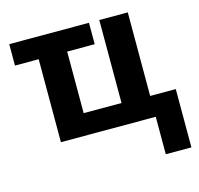

<svg xmlns="http://www.w3.org/2000/svg" viewBox="-107 -660 1005 970"><g transform="rotate(-15 395.5 -175.0)"><path d="M643 196V0H147V-434H23V-546H440V-434H296V-112H494V-546H643V-109H777V196Z"/></g></svg>

Font: Noto IKEA Arabic
Style: Bold
Weight: 700
Designer: Monotype Design Team
Foundry: Monotype Imaging Inc.
Version: Version 1.200